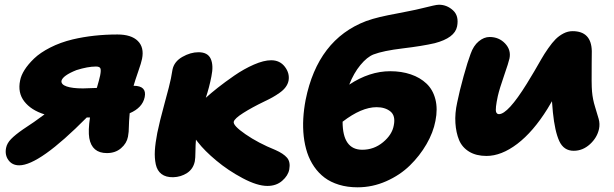

<svg xmlns="http://www.w3.org/2000/svg" viewBox="-20 -714 2617 819"><path d="M62 -8.8Q32.2 -8.8 16.1 -30.8Q0 -52.7 5.9 -83Q9.8 -103 27.1 -120.8Q44.4 -138.7 78.1 -162.1Q126.5 -193.4 169.9 -226.1Q112.3 -244.1 83.5 -281.5Q54.7 -318.8 65.9 -371.1Q69.8 -392.1 84.7 -415.8Q99.6 -439.5 125.5 -464.4Q151.4 -489.3 194.3 -511.2Q237.3 -533.2 290 -545.9Q378.9 -566.9 481 -566.9Q540 -566.9 567.9 -539.3Q595.7 -511.7 585.9 -462.9Q583 -447.3 569.3 -408.2Q555.7 -369.1 549.8 -348.1Q606.9 -348.1 597.2 -299.8Q587.9 -254.4 533.2 -231Q529.8 -192.4 529.8 -175.8Q529.8 -150.9 525.9 -130.9Q520.5 -102.5 496.3 -81.8Q472.2 -61 436 -61Q372.1 -61 360.8 -125Q355.5 -156.7 363.8 -212.9H350.1Q147.9 -8.8 62 -8.8ZM242.2 -369.1Q240.2 -353.5 264.4 -345.2Q288.6 -336.9 334 -336.9Q349.1 -336.9 393.1 -338.9Q403.8 -375.5 407.2 -392.1Q411.6 -414.6 408.2 -422.4Q404.8 -430.2 389.2 -430.2Q354.5 -430.2 306.2 -415Q247.6 -391.6 242.2 -369.1Z M718.8 42Q687.5 42.5 668.9 28.3Q650.4 14.2 644.5 -12.9Q638.7 -40 640.6 -72Q642.6 -104 650.9 -147Q660.2 -193.4 682.1 -273.4Q704.1 -353.5 709 -378.9Q710.9 -386.2 715.8 -417Q722.7 -451.2 757.6 -471.2Q792.5 -491.2 826.7 -491.2Q866.2 -491.2 878.9 -463.1Q891.6 -435.1 881.8 -388.2Q873 -342.3 857.9 -296.9Q879.4 -316.4 908.7 -339.6Q938 -362.8 979.2 -391.4Q1020.5 -419.9 1063 -438.5Q1105.5 -457 1136.7 -457Q1173.8 -457 1195.1 -429.2Q1216.3 -401.4 1210.9 -370.1Q1208 -355.5 1198.5 -342.5Q1189 -329.6 1173.1 -318.4Q1157.2 -307.1 1142.8 -299.1Q1128.4 -291 1106.9 -280.8Q1054.2 -255.4 1017.3 -231.9Q980.5 -208.5 977.1 -194.8Q973.1 -178.7 1027.1 -141.4Q1081.1 -104 1154.8 -74.2Q1189 -59.1 1204.3 -41.3Q1219.7 -23.4 1213.9 8.8Q1209 35.2 1183.8 57.1Q1158.7 79.1 1120.6 79.1Q1077.1 79.1 1015.1 46.1Q953.1 13.2 902.6 -29.1Q852.1 -71.3 824.7 -106.9Q823.2 -108.9 820.3 -112.5Q817.4 -116.2 815.9 -118.2Q814 -98.1 813.7 -68.4Q813.5 -38.6 811 -25.9Q804.2 6.8 778.1 23.9Q752 41 718.8 42Z M1505.4 85Q1461.9 85 1426 74Q1390.1 63 1364.5 43.7Q1338.9 24.4 1320.1 -2.9Q1301.3 -30.3 1290.5 -62.7Q1279.8 -95.2 1275.6 -132.3Q1271.5 -169.4 1273.7 -208.5Q1275.9 -247.6 1283.7 -288.1Q1335.4 -545.4 1541.5 -624Q1570.3 -634.3 1601.3 -641.6Q1632.3 -648.9 1672.1 -656.2Q1711.9 -663.6 1726.6 -667Q1752.4 -671.9 1781.2 -679Q1810.1 -686 1826.9 -689.9Q1843.8 -693.8 1852.5 -693.8Q1886.2 -693.8 1912.4 -669.9Q1938.5 -646 1929.7 -601.1Q1919.9 -552.2 1834.5 -529.8Q1781.7 -517.6 1698.2 -507.6Q1614.7 -497.6 1573.7 -481.9Q1545.9 -471.2 1517.3 -436.5Q1488.8 -401.9 1469.7 -353Q1556.2 -410.2 1644.5 -410.2Q1692.9 -410.2 1732.4 -396.7Q1772 -383.3 1799.3 -357.4Q1826.7 -331.5 1837.2 -290.5Q1847.7 -249.5 1837.4 -198.2Q1828.1 -148.9 1799.3 -99.1Q1770.5 -49.3 1728.3 -8.1Q1686 33.2 1627.4 59.1Q1568.8 85 1505.4 85ZM1586.4 -256.8Q1522 -256.8 1441.4 -194.8Q1441.4 -75.2 1525.4 -75.2Q1575.2 -75.2 1614 -107.4Q1652.8 -139.6 1659.7 -179.2Q1668 -220.2 1645.5 -238.5Q1623 -256.8 1586.4 -256.8Z M2055.2 -48.8Q2011.2 -48.8 1981.2 -67.1Q1951.2 -85.4 1938.2 -116.7Q1925.3 -147.9 1922.6 -189.2Q1919.9 -230.5 1930.2 -276.9Q1939.9 -325.2 1957.5 -388.7Q1975.1 -452.1 1987.3 -483.9Q1999.5 -519 2022 -537.6Q2044.4 -556.2 2068.4 -556.2Q2108.4 -556.2 2134.5 -528.6Q2160.6 -501 2153.3 -464.8Q2149.9 -448.2 2130.4 -392.1Q2110.8 -335.9 2103.5 -304.2Q2091.8 -250 2096.2 -236.3Q2099.6 -227.1 2108.4 -227.1Q2146.5 -227.1 2227.1 -356.9Q2240.2 -377.9 2258.8 -409.4Q2277.3 -440.9 2289.3 -462.2Q2301.3 -483.4 2318.4 -507.8Q2335.4 -532.2 2350.1 -546.9Q2364.7 -561.5 2383.5 -571.3Q2402.3 -581.1 2422.4 -581.1Q2502.4 -581.1 2504.4 -496.1Q2504.4 -486.3 2503.9 -443.1Q2503.4 -399.9 2503.7 -369.6Q2503.9 -339.4 2505.4 -323.2Q2508.3 -290 2518.1 -259Q2527.8 -228 2533.7 -206.8Q2539.6 -185.5 2535.2 -164.1Q2527.3 -127 2496.6 -98.9Q2465.8 -70.8 2427.2 -70.8Q2384.8 -70.8 2365.7 -112.1Q2346.7 -153.3 2338.4 -234.9Q2337.9 -243.2 2336.4 -259Q2335 -274.9 2334.5 -282.2Q2331.1 -275.9 2315.4 -250Q2254.4 -151.9 2186.5 -100.3Q2118.7 -48.8 2055.2 -48.8Z"/></svg>

Font: Shantell Sans Irregular Bouncy
Style: Italic
Weight: 800
Italic angle: -11.31°
Designer: Stephen Nixon, Anya Danilova, Shantell Martin
Foundry: Arrow Type
Version: Version 1.006;[9816181b4]